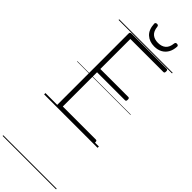

<svg xmlns="http://www.w3.org/2000/svg" viewBox="-625 -1413 2063 2063"><g transform="rotate(45 406.0 -381.5)"><path d="M206 0Q192 0 185.5 -5.5Q179 -11 179 -23V-1107Q179 -1117 186 -1121.5Q193 -1126 207 -1126H736Q745 -1126 749 -1120.5Q753 -1115 753 -1101Q753 -1087 749 -1081.5Q745 -1076 736 -1076H234V-620H659Q668 -620 672 -614.5Q676 -609 676 -595Q676 -581 672 -575.5Q668 -570 659 -570H234V-50H736Q745 -50 749 -44.5Q753 -39 753 -25Q753 -11 749 -5.5Q745 0 736 0ZM473 -1200Q398 -1200 350.5 -1243.5Q303 -1287 299 -1374Q299 -1383 305 -1388.5Q311 -1394 323 -1394Q335 -1394 339.5 -1389Q344 -1384 346 -1374Q352 -1313 385 -1284.5Q418 -1256 473 -1256Q529 -1256 562 -1284.5Q595 -1313 601 -1374Q603 -1384 607.5 -1389Q612 -1394 623 -1394Q636 -1394 642 -1388.5Q648 -1383 648 -1374Q645 -1317 622 -1278.5Q599 -1240 561 -1220Q523 -1200 473 -1200ZM0 621H812V631H0ZM0 -20H812V0H0ZM0 -505H812V-500H0ZM0 -1141H812V-1131H0Z"/></g></svg>

Font: Playwrite BR Guides
Style: Regular
Weight: 400
Designer: Veronika Burian, José Scaglione
Foundry: TypeTogether
Version: Version 1.003